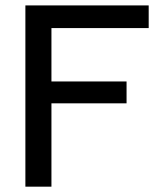

<svg xmlns="http://www.w3.org/2000/svg" viewBox="-20 -700 623 720"><path d="M537.6 -679.7H75.2V0H172.9V-312.5H454.6V-394.5H172.9V-594.7H537.6Z"/></svg>

Font: Inder
Style: Regular
Weight: 400
Designer: Irina Smirnova
Foundry: Irina Smirnova
Version: Version 1.001